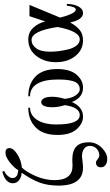

<svg xmlns="http://www.w3.org/2000/svg" viewBox="334 -1057 941 1649"><g transform="rotate(-90 804.5 -232.5)"><path d="M153 -683 162 -668Q132 -654 116 -633.5Q100 -613 100 -596Q100 -577 111 -566Q122 -555 133.5 -552Q145 -549 167 -546Q189 -583 235.5 -619.5Q282 -656 318 -656Q357 -656 357 -622Q357 -588 304.5 -554.5Q252 -521 189 -515Q147 -468 114.5 -391Q82 -314 82 -234Q82 -80 206 -80Q215 -80 230.5 -81Q246 -82 257 -82Q334 -82 370.5 -47.5Q407 -13 407 60Q407 124 360 171Q313 218 264 218Q233 218 212.5 203.5Q192 189 192 162Q192 144 203 132.5Q214 121 234 121Q244 121 262 135.5Q280 150 295 150Q327 150 351.5 127Q376 104 376 69Q376 37 351 19Q326 1 286 1Q283 1 245 5.5Q207 10 190 10Q35 10 35 -200Q35 -290 59.5 -359Q84 -428 144 -515L143 -518Q111 -518 83 -538Q55 -558 55 -593Q55 -656 153 -683Z M802 -445V-460Q908 -460 972 -398Q1036 -336 1036 -211Q1036 -102 988 -46Q940 10 877 10Q789 10 753 -86Q711 10 627 10Q568 10 518 -46Q470 -101 470 -209Q470 -334 535 -397Q600 -460 704 -460V-445Q640 -445 600 -385Q560 -325 560 -218Q560 -18 641 -18Q707 -18 726 -146Q708 -204 708 -251Q708 -349 753 -349Q772 -349 785 -325Q798 -301 798 -253Q798 -209 780 -146Q786 -88 810 -53Q834 -18 862 -18Q889 -18 907 -33.5Q925 -49 933 -79.5Q941 -110 943.5 -138.5Q946 -167 946 -208Q946 -323 909 -384Q872 -445 802 -445Z M1580 -129H1595Q1595 -70 1573.5 -30Q1552 10 1516 10Q1460 10 1436 -100Q1406 -46 1371 -18Q1336 10 1282 10Q1201 10 1148 -55.5Q1095 -121 1095 -223Q1095 -322 1148.5 -391Q1202 -460 1291 -460Q1351 -460 1390.5 -417.5Q1430 -375 1445 -314L1490 -450H1587L1478 -187Q1488 -141 1507.5 -96.5Q1527 -52 1547 -52Q1571 -52 1580 -129ZM1397 -208Q1364 -432 1286 -432Q1244 -432 1214.5 -392.5Q1185 -353 1185 -273Q1185 -239 1189.5 -201Q1194 -163 1204.5 -119Q1215 -75 1237.5 -46.5Q1260 -18 1291 -18Q1361 -18 1397 -208Z"/></g></svg>

Font: STIX
Style: Regular
Weight: 400
Designer: MicroPress Inc., with final additions and corrections provided by Coen Hoffman, Elsevier (retired)
Version: Version 1.1.1